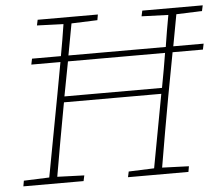

<svg xmlns="http://www.w3.org/2000/svg" viewBox="-50 -732 912 788"><g transform="rotate(-5 406.5 -338.0)"><path d="M619 -364Q625 -397 631 -429.5Q637 -462 642 -495H242L215 -353H617ZM559 -653 564 -676H813L808 -653L702 -649L678 -519H803L798 -495H673L639 -313Q626 -242 613.5 -170Q601 -98 589 -27L699 -23L695 0H446L451 -23L556 -27L612 -329H211L208 -313Q195 -242 182 -170Q169 -98 157 -27L268 -23L263 0H15L19 -23L124 -27L187 -364Q193 -397 199 -429.5Q205 -462 211 -495H91L96 -519H215Q221 -551 226.5 -584Q232 -617 237 -649L128 -653L133 -676H381L377 -653L270 -649L246 -519H647Q652 -551 657.5 -584Q663 -617 669 -649Z"/></g></svg>

Font: Source Serif 4 SmText ExtraLight
Style: Italic
Weight: 200
Italic angle: -12°
Designer: Frank Grießhammer
Foundry: Adobe
Version: Version 4.005;hotconv 1.1.0;makeotfexe 2.6.0